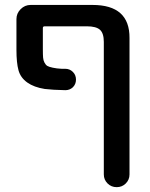

<svg xmlns="http://www.w3.org/2000/svg" viewBox="-20 -565 609 781"><path d="M402.3 -394.5Q402.3 -429.7 386.7 -443.8Q371.1 -458 333 -458H162.1Q154.3 -458 154.3 -451.2V-364.3Q154.3 -341.8 155.3 -330.6Q156.2 -319.3 161.1 -310.1Q166 -300.8 172.4 -296.9Q178.7 -293 194.8 -289.6Q210.9 -286.1 230.5 -285.2Q236.3 -285.2 245.1 -285.2Q263.7 -285.2 276.4 -272.5Q289.1 -259.8 289.1 -241.2Q289.1 -222.7 276.4 -210Q263.7 -198.2 246.1 -198.2Q246.1 -198.2 245.1 -198.2Q194.3 -199.2 162.1 -203.1Q118.2 -210 90.8 -229.5Q63.5 -249 55.2 -279.3Q46.9 -309.6 46.9 -362.3V-487.3Q46.9 -510.7 64 -527.8Q81.1 -544.9 104.5 -544.9H356.4Q507.8 -544.9 506.8 -410.2V144.5Q506.8 166 491.7 181.2Q476.6 196.3 454.6 196.3Q432.6 196.3 417.5 181.2Q402.3 166 402.3 144.5Z"/></svg>

Font: Gen Jyuu Gothic Medium
Style: Regular
Weight: 500
Designer: [Source Han Sans]
Ryoko NISHIZUKA  (kana & ideographs); Paul D. Hunt (Latin, Greek & Cyrillic); Wenlong ZHANG  (bopomofo
Version: Version 1.002.20150607